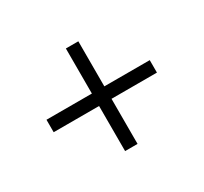

<svg xmlns="http://www.w3.org/2000/svg" viewBox="-100 -675 761 717"><g transform="rotate(-30 280.0 -316.0)"><path d="M57.1 -289.1V-342.8H252.9V-537.1H306.6V-342.8H502.4V-289.1H306.6V-94.7H252.9V-289.1Z"/></g></svg>

Font: Vidaloka 
Style: Regular
Weight: 400
Designer: Cyreal (www.cyreal.org)
Foundry: Cyreal (www.cyreal.org)
Version: Version 1.011